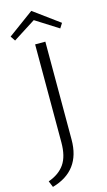

<svg xmlns="http://www.w3.org/2000/svg" viewBox="-156 -909 645 1162"><g transform="rotate(-15 166.0 -328.5)"><path d="M171 -860 332 -742 313 -712 171 -802 30 -712 10 -742ZM141 -44V-658H205V-44Q205 151 22 203L6 164Q74 140 107.5 91.5Q141 43 141 -44Z"/></g></svg>

Font: EauTestSC Semilight
Style: Regular
Weight: 300
Designer: Christian Thalmann (Catharsis Fonts)
Version: Version 0.001;PS 000.001;hotconv 1.0.88;makeotf.lib2.5.64775